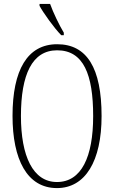

<svg xmlns="http://www.w3.org/2000/svg" viewBox="-20 -951 584 981"><path d="M293 -771H306V-784C283 -822 252 -886 236 -931H182V-921C201 -886 257 -807 293 -771ZM271 10C416 10 499 -128 499 -358C499 -604 424 -725 272 -725C120 -725 44 -593 44 -359C44 -137 118 10 271 10ZM271 -21C148 -21 87 -154 87 -358C87 -570 144 -694 272 -694C407 -694 456 -570 456 -358C456 -149 396 -21 271 -21Z"/></svg>

Font: Noto Serif Devanagari ExtraCondensed ExtraLight
Style: Regular
Weight: 200
Width: 2
Designer: Universal Thirst, Indian Type Foundry and the Monotype Design Team
Foundry: Monotype Imaging Inc.
Version: Version 2.004